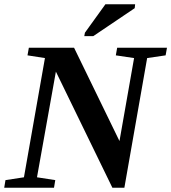

<svg xmlns="http://www.w3.org/2000/svg" viewBox="-29 -878 801 898"><path d="M598.1 -606.4 512.7 -619.1 519 -654.8H752L745.6 -619.1L659.2 -606.4L552.7 0H496.6L232.4 -543L144 -48.8L229.5 -35.6L223.6 0H-9.3L-3.4 -35.6L83 -48.8L181.2 -606.4L99.6 -619.1L106 -654.8H317.4L529.8 -218.3ZM365.2 -709 368.2 -725.1 463.9 -857.9H603L601.1 -839.8L407.2 -709Z"/></svg>

Font: Liberation Serif
Style: Bold Italic
Weight: 700
Italic angle: -16.333°
Designer: Steve Matteson
Foundry: Ascender Corporation
Version: Version 2.1.5